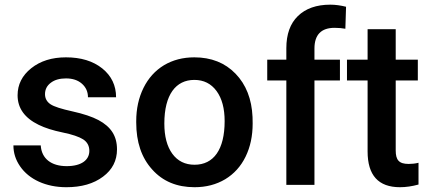

<svg xmlns="http://www.w3.org/2000/svg" viewBox="-20 -780 1812 810"><path d="M356.9 -143.6C356.9 -105 323.7 -79.1 261.2 -79.1C196.8 -79.1 155.3 -110.4 151.9 -166.5H36.6C36.6 -134.8 45.9 -105.5 64.9 -78.1C102.5 -23.4 173.3 9.8 259.8 9.8C323.7 9.8 375 -4.9 414.6 -34.7C454.1 -64 473.6 -102.5 473.6 -149.9C473.6 -206.5 448.2 -245.1 395.5 -273.4C368.7 -287.6 332 -299.8 285.6 -310.1C239.3 -320.3 208 -330.1 192.9 -340.3C177.7 -350.6 169.9 -364.7 169.9 -382.8C169.9 -402.8 178.2 -418.9 194.8 -431.2C210.9 -443.4 232.4 -449.2 258.3 -449.2C286.1 -449.2 308.6 -441.9 325.7 -426.8C342.8 -411.6 351.1 -392.6 351.1 -369.6H469.7C469.7 -419.4 450.2 -460 411.6 -491.2C372.6 -522.5 321.3 -538.1 258.3 -538.1C199.2 -538.1 150.4 -522.9 111.8 -492.2C73.2 -461.4 54.2 -423.3 54.2 -377.9C54.2 -323.7 84 -282.2 143.1 -253.4C169.9 -240.2 203.6 -229.5 244.1 -221.2C284.7 -212.9 313.5 -203.1 331.1 -191.9C348.1 -180.7 356.9 -164.6 356.9 -143.6Z M554.7 -263.2C554.7 -180.7 577.1 -114.3 622.1 -64.9C666.5 -15.1 726.1 9.8 800.8 9.8C849.6 9.8 892.6 -1.5 930.2 -23.9C967.3 -46.4 996.1 -78.1 1016.1 -119.1C1036.1 -160.2 1045.9 -206.5 1045.9 -258.8L1045.4 -286.6C1042 -362.3 1018.1 -423.3 973.6 -469.2C929.2 -515.1 871.1 -538.1 799.8 -538.1C751.5 -538.1 709 -526.9 671.9 -504.9C634.8 -482.4 606 -450.7 585.4 -409.2C564.9 -367.7 554.7 -320.8 554.7 -269ZM673.3 -258.8C673.3 -381.3 722.2 -442.9 799.8 -442.9C839.4 -442.9 870.6 -427.2 893.6 -396C916.5 -364.7 927.7 -322.3 927.7 -269C927.7 -148.4 880.9 -85 800.8 -85C760.7 -85 729.5 -100.6 707 -131.3C684.6 -162.1 673.3 -204.6 673.3 -258.8Z M1306.6 0V-440.4H1414.1V-528.3H1306.6V-575.2C1306.6 -633.3 1335 -662.6 1391.6 -662.6C1408.7 -662.6 1423.8 -661.1 1437 -658.7L1439.9 -751.5C1416.5 -757.3 1394.5 -760.3 1373.5 -760.3C1314.9 -760.3 1269.5 -744.1 1236.8 -712.4C1204.1 -680.7 1188 -635.3 1188 -576.7V-528.3H1107.4V-440.4H1188V0Z M1530.8 -656.7V-528.3H1443.8V-440.4H1530.8V-141.1C1530.8 -40.5 1576.2 9.8 1667.5 9.8C1692.4 9.8 1718.8 5.9 1745.6 -1.5V-93.3C1731.4 -89.8 1717.8 -88.4 1704.1 -88.4C1663.1 -88.4 1649.4 -105 1649.4 -145.5V-440.4H1742.7V-528.3H1649.4V-656.7Z"/></svg>

Font: Roboto Medium
Style: Regular
Weight: 500
Designer: Google
Version: Version 2.137; 2017